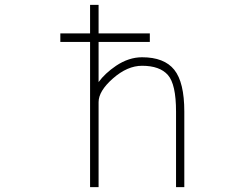

<svg xmlns="http://www.w3.org/2000/svg" viewBox="-20 -772 1040 794"><path d="M387.7 -432.6Q414.1 -468.8 460 -500Q512.7 -535.2 567.4 -535.2Q659.2 -535.2 700.7 -483.4Q742.2 -431.6 742.2 -310.5V2H708V-310.5Q708 -423.8 674.3 -461.9Q640.6 -500 567.4 -500Q506.8 -500 447.3 -447.8Q387.7 -395.5 387.7 -349.6V2H352.5V-598.6H229.5V-633.8H352.5V-752H387.7V-633.8H599.6V-598.6H387.7Z"/></svg>

Font: GenEi Gothic M ExtraLight
Style: Regular
Weight: 200
Designer: o_tamon (Modified); [Source Han Sans]
Ryoko NISHIZUKA  (kana & ideographs); Paul D. Hunt (Latin, Greek & Cyrillic); Wenl
Version: Version 1.1a;Original Version 1.004